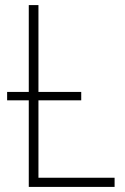

<svg xmlns="http://www.w3.org/2000/svg" viewBox="-20 -734 490 754"><path d="M93 0H430V-36H131V-340H299V-373H131V-714H93V-373H8V-340H93Z"/></svg>

Font: Noto Sans SemiCondensed ExtraLight
Style: Regular
Weight: 200
Width: 4
Designer: Monotype Design Team
Foundry: Monotype Imaging Inc.
Version: Version 2.013